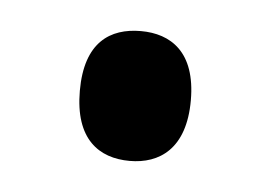

<svg xmlns="http://www.w3.org/2000/svg" viewBox="-27 -452 272 193"><g transform="rotate(5 109.0 -355.5)"><path d="M109 -290C139 -290 165 -307 165 -356C165 -405 139 -421 109 -421C78 -421 53 -405 53 -356C53 -307 78 -290 109 -290Z"/></g></svg>

Font: Noto Serif Georgian ExtraCondensed Medium
Style: Regular
Weight: 500
Width: 2
Designer: Monotype Design Team, Akaki Razmadze
Foundry: Google LLC
Version: Version 2.003